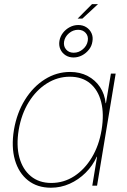

<svg xmlns="http://www.w3.org/2000/svg" viewBox="-20 -877 602 907"><path d="M220.7 9.8Q156.2 9.8 112.3 -24.9Q68.4 -59.6 50.5 -121.3Q32.7 -183.1 45.9 -263.7Q59.6 -343.8 97.9 -405.5Q136.2 -467.3 191.7 -502.2Q247.1 -537.1 311 -537.1Q357.9 -537.1 394 -518.1Q430.2 -499 452.4 -465.8Q474.6 -432.6 479 -389.6H480.5L503.9 -529.3H526.4L438.5 0H416L438.5 -136.7H437Q418 -94.2 384.5 -61Q351.1 -27.8 309.1 -9Q267.1 9.8 220.7 9.8ZM222.2 -12.7Q281.2 -12.7 330.6 -44.7Q379.9 -76.7 413.8 -133.1Q447.8 -189.5 460 -263.7Q472.2 -338.4 458 -394.8Q443.8 -451.2 406 -482.9Q368.2 -514.6 309.6 -514.6Q252 -514.6 201.4 -482.9Q150.9 -451.2 116 -394.8Q81.1 -338.4 68.4 -263.7Q56.2 -189.5 71.5 -133.1Q86.9 -76.7 125.7 -44.7Q164.6 -12.7 222.2 -12.7ZM346.7 -789.1 414.6 -857.4H442.9L369.1 -789.1ZM327.1 -605.5Q305.7 -605.5 289.3 -616.2Q272.9 -627 265.1 -644.5Q257.3 -662.1 260.7 -683.6Q264.2 -704.6 277.3 -721.7Q290.5 -738.8 309.6 -748.8Q328.6 -758.8 349.6 -758.8Q371.6 -758.8 387.9 -748.3Q404.3 -737.8 412.4 -720Q420.4 -702.1 416.5 -680.7Q413.6 -659.7 400.1 -642.6Q386.7 -625.5 367.7 -615.5Q348.6 -605.5 327.1 -605.5ZM328.1 -627.9Q352.1 -627.9 371.3 -644.3Q390.6 -660.6 394.5 -683.6Q398.4 -706.1 385 -721.2Q371.6 -736.3 349.1 -736.3Q325.2 -736.3 305.9 -720Q286.6 -703.6 282.7 -680.7Q279.3 -658.2 292.5 -643.1Q305.7 -627.9 328.1 -627.9Z"/></svg>

Font: Inter 24pt Thin
Style: Italic
Weight: 250
Italic angle: -9.3988°
Version: Version 4.001;git-66647c0bb